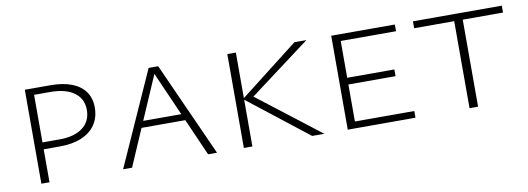

<svg xmlns="http://www.w3.org/2000/svg" viewBox="-45 -696 2557 930"><g transform="rotate(-10 1234.0 -231.0)"><path d="M98 0V-462H224Q285 -462 328 -445.5Q371 -429 394 -397Q417 -365 417 -319Q417 -271 393.5 -235.5Q370 -200 325 -181Q280 -162 217 -162H118V-196H223Q295 -196 336 -227Q377 -258 377 -314Q377 -369 335 -399.5Q293 -430 218 -430H138V0Z M500 0 707 -462H754L962 0H918L722 -446H737L544 0ZM601 -182 613 -214H842L857 -182Z M1430 0 1131 -234 1424 -462H1483L1164 -223L1166 -250L1490 0ZM1094 0V-462H1136V0Z M1605 0V-462H1646V0ZM1619 0V-33H1938V0ZM1619 -215V-248H1878V-215ZM1619 -429V-462H1918V-429Z M2204 0V-462H2246V0ZM2007 -428V-462H2444V-428Z"/></g></svg>

Font: Ysabeau SC ExtraLight
Style: Regular
Weight: 250
Designer: Christian Thalmann (Catharsis Fonts)
Version: Version 2.001;gftools[0.9.30]; featfreeze: smcp